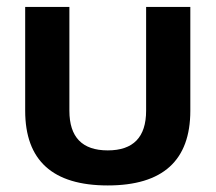

<svg xmlns="http://www.w3.org/2000/svg" viewBox="-20 -533 631 562"><path d="M53.7 -209V-512.7H183.1V-209Q183.1 -92.8 295.4 -92.8Q407.7 -92.8 407.7 -209V-512.7H537.1V-209Q537.1 9.8 295.4 9.8Q53.7 9.8 53.7 -209Z"/></svg>

Font: Voltera
Style: Bold
Weight: 700
Designer: Bernd Montag
Version: Version 1.301